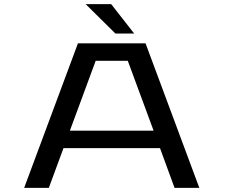

<svg xmlns="http://www.w3.org/2000/svg" viewBox="-20 -910 1090 930"><path d="M630 -747.5H539L395 -890H518.5ZM825.5 0 755 -192.5H287.5L216.5 0H97L357.5 -700H685L945.5 0ZM443.5 -615.5 318.5 -277H724L599 -615.5Z"/></svg>

Font: League Mono Extended
Style: Regular
Weight: 400
Width: 9
Designer: Tyler Finck
Foundry: The League of Moveable Type / Tyler Finck
Version: Version 2.210